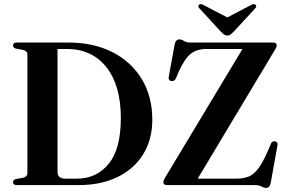

<svg xmlns="http://www.w3.org/2000/svg" viewBox="-20 -909 1412 943"><path d="M44 -14Q44 -26 58 -29.5L93 -36Q114.5 -41 114.5 -58.5V-641Q114.5 -658.5 93 -664L57.5 -670.5Q44 -674.5 44 -686Q44 -700 62.5 -700H317.5Q439.5 -700 532 -653Q624.5 -606 676.2 -520.8Q728 -435.5 728 -321Q728 -224.5 683.8 -152.2Q639.5 -80 558.2 -40Q477 0 366 0H62.5Q44 0 44 -14ZM357.5 -31.5Q453.5 -31.5 513.5 -104Q573.5 -176.5 573.5 -329.5Q573.5 -489.5 502.5 -579Q431.5 -668.5 308 -668.5H262.5V-65Q262.5 -31.5 301 -31.5ZM1330.5 -664.5 951 -31.5H1139.5Q1176 -31.5 1201.8 -42Q1227.5 -52.5 1249.8 -83Q1272 -113.5 1298 -173L1310.5 -203Q1316.5 -217.5 1331.5 -214.5Q1346.5 -211.5 1342.5 -194L1309.5 -10Q1304.5 14 1286.5 14Q1276.5 14 1264.2 7Q1252 0 1231.5 0H800Q782.5 0 782.5 -14.5Q782.5 -23 790.5 -36L1171 -668.5H994.5Q947 -668.5 917.2 -645.2Q887.5 -622 857.5 -556.5L844 -524Q836.5 -508.5 821.5 -511Q805.5 -513.5 809 -533L838 -691.5Q842.5 -715.5 861.5 -715.5Q871.5 -715.5 883.8 -707.8Q896 -700 916 -700H1321.5Q1339 -700 1339 -686Q1339 -678 1330.5 -664.5ZM1127 -752.5Q1119 -744.5 1112.5 -739.5Q1106 -734.5 1096.5 -734.5Q1087 -734.5 1080.2 -739.5Q1073.5 -744.5 1065.5 -752.5L960 -867.5Q949 -878.5 958 -886Q966 -892.5 980 -884L1096.5 -823.5L1212.5 -884Q1226.5 -892.5 1234.5 -886Q1243.5 -878.5 1233 -867.5Z"/></svg>

Font: Fraunces 72pt S000 SemiBold
Style: Regular
Weight: 600
Version: Version 1.000; ttfautohint (v1.8.3)